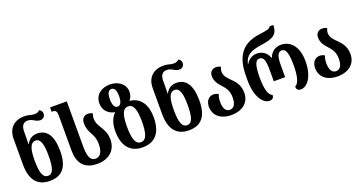

<svg xmlns="http://www.w3.org/2000/svg" viewBox="-41 -1452 4041 2144"><g transform="rotate(-20 1980.0 -380.0)"><path d="M283 11C430 11 503 -78 503 -264C503 -445 442 -536 326 -536C261 -536 225 -503 200 -458H196C197 -489 198 -531 198 -561V-606C198 -676 226 -708 278 -708C304 -708 328 -696 348 -684C367 -673 388 -663 413 -663C442 -663 471 -683 471 -720C471 -749 456 -765 436 -773C422 -755 402 -749 378 -749C360 -749 343 -751 324 -757C304 -763 284 -766 252 -766C148 -766 60 -703 60 -570V-263C60 -78 139 11 283 11ZM282 -50C218 -50 198 -124 198 -262C198 -389 217 -468 284 -468C342 -468 363 -393 363 -261C363 -119 342 -50 282 -50Z M845 13C998 13 1074 -80 1074 -193C1074 -272 1044 -319 1017 -362C996 -395 977 -429 977 -479C977 -498 981 -517 990 -532C977 -543 960 -549 933 -549C887 -549 857 -516 857 -466C857 -401 877 -363 897 -326C916 -292 934 -254 934 -192C934 -102 904 -48 846 -48C791 -48 761 -96 761 -218V-760H562V-709H567C607 -709 623 -696 623 -645V-225C623 -79 689 13 845 13Z M1383 13C1533 13 1613 -80 1613 -263C1613 -412 1549 -503 1439 -523C1434 -524 1426 -524 1422 -525L1421 -527C1443 -551 1456 -583 1456 -622C1456 -715 1374 -773 1276 -773C1175 -773 1095 -715 1095 -613C1095 -532 1149 -476 1225 -462V-459C1183 -417 1156 -355 1156 -261C1156 -80 1242 13 1383 13ZM1276 -510C1237 -510 1221 -554 1221 -616C1221 -677 1237 -720 1275 -720C1315 -720 1330 -677 1330 -616C1330 -554 1314 -510 1276 -510ZM1385 -48C1320 -48 1296 -123 1296 -263C1296 -400 1319 -473 1384 -473C1449 -473 1473 -400 1473 -263C1473 -123 1450 -48 1385 -48Z M1936 11C2083 11 2156 -78 2156 -264C2156 -445 2095 -536 1979 -536C1914 -536 1878 -503 1853 -458H1849C1850 -489 1851 -531 1851 -561V-606C1851 -676 1879 -708 1931 -708C1957 -708 1981 -696 2001 -684C2020 -673 2041 -663 2066 -663C2095 -663 2124 -683 2124 -720C2124 -749 2109 -765 2089 -773C2075 -755 2055 -749 2031 -749C2013 -749 1996 -751 1977 -757C1957 -763 1937 -766 1905 -766C1801 -766 1713 -703 1713 -570V-263C1713 -78 1792 11 1936 11ZM1935 -50C1871 -50 1851 -124 1851 -262C1851 -389 1870 -468 1937 -468C1995 -468 2016 -393 2016 -261C2016 -119 1995 -50 1935 -50Z M2442 13C2563 13 2657 -53 2657 -173C2657 -274 2604 -323 2559 -368C2527 -401 2498 -432 2498 -479C2498 -498 2503 -517 2512 -532C2499 -543 2482 -549 2455 -549C2409 -549 2379 -517 2379 -472C2379 -406 2413 -368 2447 -330C2482 -291 2517 -250 2517 -170C2517 -93 2492 -48 2441 -48C2393 -48 2368 -93 2368 -166C2368 -201 2372 -229 2384 -256C2366 -267 2344 -273 2326 -273C2271 -273 2231 -228 2231 -159C2231 -70 2294 13 2442 13Z M2893 9C2929 9 2945 -10 2945 -42C2898 -58 2876 -139 2876 -269C2876 -411 2895 -474 2946 -474C2994 -474 3010 -427 3010 -320V-180H3145V-320C3145 -427 3163 -474 3211 -474C3259 -474 3280 -414 3280 -269C3280 -143 3258 -60 3214 -43C3214 -12 3228 9 3266 9C3348 9 3420 -101 3420 -269C3420 -440 3340 -536 3222 -536C3158 -536 3103 -501 3080 -434H3076C3054 -501 2999 -536 2937 -536C2889 -536 2838 -513 2808 -459H2804C2825 -555 2885 -590 3019 -609C3159 -629 3219 -658 3220 -773H3175C3166 -747 3134 -740 3034 -727C2811 -697 2738 -554 2738 -335V-283C2738 -100 2814 9 2893 9Z M3704 13C3825 13 3919 -53 3919 -173C3919 -274 3866 -323 3821 -368C3789 -401 3760 -432 3760 -479C3760 -498 3765 -517 3774 -532C3761 -543 3744 -549 3717 -549C3671 -549 3641 -517 3641 -472C3641 -406 3675 -368 3709 -330C3744 -291 3779 -250 3779 -170C3779 -93 3754 -48 3703 -48C3655 -48 3630 -93 3630 -166C3630 -201 3634 -229 3646 -256C3628 -267 3606 -273 3588 -273C3533 -273 3493 -228 3493 -159C3493 -70 3556 13 3704 13Z"/></g></svg>

Font: Noto Serif Georgian Condensed Bold
Style: Regular
Weight: 700
Width: 3
Designer: Monotype Design Team, Akaki Razmadze
Foundry: Google LLC
Version: Version 2.003